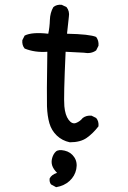

<svg xmlns="http://www.w3.org/2000/svg" viewBox="-20 -653 540 810"><path d="M216.8 136.7 195.3 125Q187.5 115.2 189.5 99.6Q197.3 84 220.7 76.2Q205.1 60.5 200.2 45.4Q195.3 30.3 200.2 13.2Q205.1 -3.9 215.8 -13.7Q226.6 -23.4 252.4 -17.6Q278.3 -11.7 293 9.8Q307.6 31.2 301.8 60.5Q295.9 89.8 273.4 110.4Q251 130.9 216.8 136.7ZM274.4 -52.7Q242.2 -59.6 219.7 -81.1Q197.3 -102.5 188.5 -132.8Q179.7 -163.1 178.2 -204.6Q176.8 -246.1 179.7 -434.6Q127 -430.7 84 -448.2Q72.3 -461.9 74.2 -483.4L84 -502.9Q115.2 -518.6 183.6 -510.7Q189.5 -538.1 190.4 -568.8Q191.4 -599.6 205.1 -623Q218.8 -634.8 240.2 -632.8L260.7 -623Q274.4 -605.5 270.5 -582L262.7 -510.7Q358.4 -508.8 385.7 -497.1Q397.5 -481.4 395.5 -460L385.7 -440.4Q364.3 -424.8 333 -430.7L256.8 -434.6Q248 -242.2 251.5 -204.6Q254.9 -167 269.5 -147.5Q284.2 -127.9 300.8 -134.3Q317.4 -140.6 329.1 -155.3Q344.7 -167 366.2 -165L385.7 -155.3Q397.5 -141.6 395.5 -120.1Q372.1 -89.8 345.7 -71.3Q319.3 -52.7 274.4 -52.7Z"/></svg>

Font: NaikaiFont
Style: Regular-Lite
Weight: 400
Version: Version 1.67